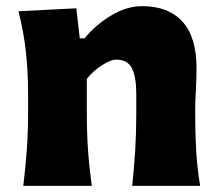

<svg xmlns="http://www.w3.org/2000/svg" viewBox="-20 -604 714 624"><path d="M55.7 0Q63 -60.1 67.1 -116.9Q71.3 -173.8 71.3 -244.6V-300.8Q71.3 -366.2 64.5 -432.4Q57.6 -498.5 40 -567.4L228 -577.1L239.3 -479.5H254.9Q290 -522.5 340.6 -553.2Q391.1 -584 441.9 -584Q527.3 -584 573 -533.7Q618.7 -483.4 618.7 -382.3Q618.7 -345.2 616.5 -310.1Q614.3 -274.9 614.3 -244.6Q614.3 -173.8 617.4 -116.9Q620.6 -60.1 630.4 0H409.7Q416 -60.1 419.4 -115.7Q422.9 -171.4 422.9 -233.9V-297.9Q422.9 -354.5 408.7 -382.3Q394.5 -410.2 357.9 -410.2Q338.9 -410.2 310.1 -391.1Q281.2 -372.1 262.2 -347.7V-233.9Q262.2 -171.4 266.1 -115.7Q270 -60.1 278.3 0Z"/></svg>

Font: Pinar-DS4-FD ExtraBold
Style: Regular
Weight: 800
Designer: Amin Abedi
Version: Version 3.000